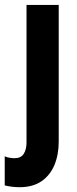

<svg xmlns="http://www.w3.org/2000/svg" viewBox="-42 -553 318 792"><path d="M38.6 219.2Q23.4 219.2 7.6 217.3Q-8.3 215.3 -22.5 211.9V91.8Q-12.7 96.2 -1.2 97.9Q10.3 99.6 18.1 99.6Q44.4 99.6 55.9 81.5Q67.4 63.5 67.4 35.2V-532.7H200.2V31.2Q200.2 85 182.6 127.4Q165 169.9 129.2 194.6Q93.3 219.2 38.6 219.2Z"/></svg>

Font: Reddit Sans Condensed
Style: Bold
Weight: 700
Designer: Stephen Hutchings
Foundry: Reddit
Version: Version 1.014